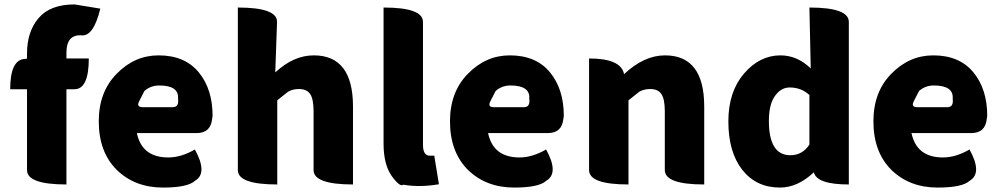

<svg xmlns="http://www.w3.org/2000/svg" viewBox="-20 -833 4520 867"><path d="M280 0Q102 0 102 -65V-430H26Q26 -562 91 -567L102 -568V-591Q102 -690 154 -751Q206 -813 317 -813L433 -794Q401 -662 343 -674Q280 -674 280 -596V-569H381Q381 -430 316 -430H280V0Z M716 14Q589 14 507 -66Q426 -147 426 -285Q426 -418 507 -500Q588 -583 696 -583Q814 -583 877 -507Q940 -431 940 -309L938 -297Q932 -232 867 -232H598Q621 -122 740 -122Q798 -122 860 -158Q919 -51 861 -17Q828 14 716 14ZM608 -375Q595 -349 624 -349H760Q789 -349 784 -387Q789 -447 699 -447Q660 -447 632 -422Z M1232 0Q1054 0 1054 -65V-799Q1232 -799 1231 -734L1223 -506Q1306 -583 1397 -583Q1574 -583 1574 -352V0Q1396 0 1396 -65V-330Q1396 -387 1380 -409Q1365 -431 1330 -431Q1302 -431 1281 -419L1232 -380V0Z M1962 -1Q1874 14 1801 1Q1787 14 1749 -38Q1712 -90 1712 -185V-799Q1890 -799 1890 -734V-179Q1890 -130 1921 -130H1941L1962 -1Z M2302 14Q2175 14 2093 -66Q2012 -147 2012 -285Q2012 -418 2093 -500Q2174 -583 2282 -583Q2400 -583 2463 -507Q2526 -431 2526 -309L2524 -297Q2518 -232 2453 -232H2184Q2207 -122 2326 -122Q2384 -122 2446 -158Q2505 -51 2447 -17Q2414 14 2302 14ZM2194 -375Q2181 -349 2210 -349H2346Q2375 -349 2370 -387Q2375 -447 2285 -447Q2246 -447 2218 -422Z M2818 0Q2640 0 2640 -65V-569Q2785 -569 2798 -498Q2888 -583 2983 -583Q3160 -583 3160 -352V0Q2982 0 2982 -65V-330Q2982 -387 2966 -409Q2951 -431 2916 -431Q2888 -431 2867 -419L2818 -380V0Z M3502 14Q3395 14 3332 -66Q3269 -146 3269 -285Q3269 -418 3339 -500Q3410 -583 3504 -583Q3580 -583 3641 -524L3635 -799Q3813 -799 3813 -734V0Q3668 0 3655 -55Q3582 14 3502 14ZM3549 -132Q3603 -132 3635 -180V-404Q3598 -438 3546 -438Q3506 -438 3479 -399Q3452 -361 3452 -287Q3452 -132 3549 -132Z M4214 14Q4087 14 4005 -66Q3924 -147 3924 -285Q3924 -418 4005 -500Q4086 -583 4194 -583Q4312 -583 4375 -507Q4438 -431 4438 -309L4436 -297Q4430 -232 4365 -232H4096Q4119 -122 4238 -122Q4296 -122 4358 -158Q4417 -51 4359 -17Q4326 14 4214 14ZM4106 -375Q4093 -349 4122 -349H4258Q4287 -349 4282 -387Q4287 -447 4197 -447Q4158 -447 4130 -422Z"/></svg>

Font: Swei Half Moon CJK SC
Style: Black
Weight: 900
Version: Version 2.071